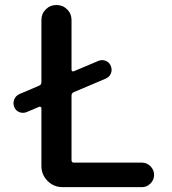

<svg xmlns="http://www.w3.org/2000/svg" viewBox="-20 -774 693 772"><path d="M276.4 -403.3Q267.6 -399.4 267.6 -389.6V-129.9Q267.6 -120.1 277.3 -120.1H550.8Q570.3 -120.1 585 -105.5Q599.6 -90.8 599.6 -70.8Q599.6 -50.8 585 -36.1Q570.3 -21.5 550.8 -21.5H231.4Q196.3 -21.5 171.4 -46.4Q146.5 -71.3 146.5 -106.4V-338.9Q146.5 -342.8 143.6 -344.2Q140.6 -345.7 137.7 -344.7L86.9 -323.2Q72.3 -317.4 57.6 -323.2Q43 -329.1 37.1 -343.8Q34.2 -351.6 34.2 -358.9Q34.2 -366.2 37.1 -374Q43 -388.7 57.6 -395.5L137.7 -429.7Q146.5 -433.6 146.5 -443.4V-693.4Q146.5 -718.8 164.1 -736.3Q181.6 -753.9 207 -753.9Q232.4 -753.9 250 -736.3Q267.6 -718.8 267.6 -693.4V-493.2Q267.6 -489.3 270.5 -487.8Q273.4 -486.3 276.4 -487.3L376 -529.3Q390.6 -535.2 405.3 -529.3Q419.9 -523.4 425.8 -508.3Q431.6 -493.2 425.8 -478.5Q419.9 -463.9 405.3 -458Z"/></svg>

Font: Gen Jyuu GothicX Medium
Style: Regular
Weight: 500
Designer: Ryoko NISHIZUKA (kana &amp; ideographs); Paul D. Hunt (Latin, Greek &amp; Cyrillic); Wenlong ZHANG (bopomofo); Sandoll C
Version: Version 1.058.20140828